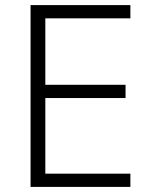

<svg xmlns="http://www.w3.org/2000/svg" viewBox="-20 -800 593 754"><path d="M492 -66H100V-780H492V-728H158V-467H473V-415H158V-118H492Z"/></svg>

Font: Noto Sans Malayalam UI Light
Style: Regular
Weight: 300
Designer: Jelle Bosma - Monotype Design Team
Foundry: Monotype Imaging Inc.
Version: Version 2.104; ttfautohint (v1.8.4.7-5d5b)